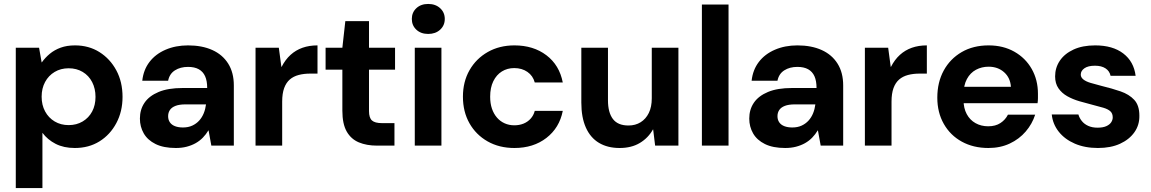

<svg xmlns="http://www.w3.org/2000/svg" viewBox="-20 -738 5834 973"><path d="M60 215V-496H178L191 -422H192Q209 -446 232.5 -465.5Q256 -485 287.5 -496.5Q319 -508 360 -508Q430 -508 484 -474Q538 -440 569.5 -381.5Q601 -323 601 -247Q601 -173 569.5 -114Q538 -55 484 -21.5Q430 12 359 12Q303 12 262 -9Q221 -30 195 -65V215ZM328 -104Q368 -104 399 -122.5Q430 -141 447 -173Q464 -205 464 -247Q464 -289 447 -322Q430 -355 399 -373.5Q368 -392 328 -392Q288 -392 257 -373.5Q226 -355 208.5 -322.5Q191 -290 191 -248Q191 -206 208.5 -173.5Q226 -141 257 -122.5Q288 -104 328 -104Z M871 12Q809 12 768.5 -8Q728 -28 708.5 -62Q689 -96 689 -137Q689 -183 712.5 -217.5Q736 -252 784 -272Q832 -292 905 -292H1030Q1030 -328 1019.5 -351.5Q1009 -375 987.5 -387Q966 -399 933 -399Q894 -399 866.5 -381.5Q839 -364 832 -329H701Q707 -384 737.5 -424Q768 -464 819 -486Q870 -508 933 -508Q1004 -508 1056 -484.5Q1108 -461 1136.5 -415.5Q1165 -370 1165 -305V0H1051L1037 -77H1036Q1024 -57 1008 -40.5Q992 -24 971.5 -12.5Q951 -1 926 5.5Q901 12 871 12ZM907 -92Q934 -92 954.5 -101.5Q975 -111 989.5 -127Q1004 -143 1012.5 -164Q1021 -185 1024 -209H920Q889 -209 869.5 -201.5Q850 -194 841 -180.5Q832 -167 832 -149Q832 -131 841 -118Q850 -105 867 -98.5Q884 -92 907 -92Z M1275 0V-496H1393L1406 -399H1407Q1426 -436 1452.5 -460Q1479 -484 1513 -496Q1547 -508 1589 -508V-365H1552Q1520 -365 1493.5 -358Q1467 -351 1448.5 -335Q1430 -319 1420 -291.5Q1410 -264 1410 -223V0Z M1891 0Q1838 0 1798.5 -16.5Q1759 -33 1737 -71.5Q1715 -110 1715 -177V-385H1630V-496H1715L1730 -631H1850V-496H1982V-385H1850V-175Q1850 -141 1865 -127.5Q1880 -114 1916 -114H1979V0Z M2082 0V-496H2217V0ZM2150 -566Q2113 -566 2090 -587.5Q2067 -609 2067 -642Q2067 -675 2090 -696.5Q2113 -718 2150 -718Q2187 -718 2210.5 -696.5Q2234 -675 2234 -642Q2234 -609 2210.5 -587.5Q2187 -566 2150 -566Z M2587 12Q2510 12 2451 -21.5Q2392 -55 2359 -113.5Q2326 -172 2326 -248Q2326 -324 2359.5 -382.5Q2393 -441 2452 -474.5Q2511 -508 2587 -508Q2683 -508 2749 -458Q2815 -408 2832 -320H2690Q2681 -354 2653 -373.5Q2625 -393 2586 -393Q2551 -393 2523.5 -376Q2496 -359 2480 -326.5Q2464 -294 2464 -248Q2464 -214 2473 -187.5Q2482 -161 2498.5 -142Q2515 -123 2537.5 -113Q2560 -103 2586 -103Q2612 -103 2633 -111.5Q2654 -120 2669 -136.5Q2684 -153 2690 -176H2832Q2815 -90 2749 -39Q2683 12 2587 12Z M3120 12Q3059 12 3015.5 -14Q2972 -40 2949 -91.5Q2926 -143 2926 -218V-496H3061V-230Q3061 -168 3086 -135Q3111 -102 3165 -102Q3200 -102 3226.5 -118.5Q3253 -135 3268 -165.5Q3283 -196 3283 -240V-496H3418V0H3300L3290 -82H3289Q3265 -39 3222.5 -13.5Q3180 12 3120 12Z M3537 0V-715H3672V0Z M3959 12Q3897 12 3856.5 -8Q3816 -28 3796.5 -62Q3777 -96 3777 -137Q3777 -183 3800.5 -217.5Q3824 -252 3872 -272Q3920 -292 3993 -292H4118Q4118 -328 4107.5 -351.5Q4097 -375 4075.5 -387Q4054 -399 4021 -399Q3982 -399 3954.5 -381.5Q3927 -364 3920 -329H3789Q3795 -384 3825.5 -424Q3856 -464 3907 -486Q3958 -508 4021 -508Q4092 -508 4144 -484.5Q4196 -461 4224.5 -415.5Q4253 -370 4253 -305V0H4139L4125 -77H4124Q4112 -57 4096 -40.5Q4080 -24 4059.5 -12.5Q4039 -1 4014 5.5Q3989 12 3959 12ZM3995 -92Q4022 -92 4042.5 -101.5Q4063 -111 4077.5 -127Q4092 -143 4100.5 -164Q4109 -185 4112 -209H4008Q3977 -209 3957.5 -201.5Q3938 -194 3929 -180.5Q3920 -167 3920 -149Q3920 -131 3929 -118Q3938 -105 3955 -98.5Q3972 -92 3995 -92Z M4363 0V-496H4481L4494 -399H4495Q4514 -436 4540.5 -460Q4567 -484 4601 -496Q4635 -508 4677 -508V-365H4640Q4608 -365 4581.5 -358Q4555 -351 4536.5 -335Q4518 -319 4508 -291.5Q4498 -264 4498 -223V0Z M4989 12Q4913 12 4854.5 -20Q4796 -52 4763 -110Q4730 -168 4730 -243Q4730 -321 4762.5 -380.5Q4795 -440 4853.5 -474Q4912 -508 4990 -508Q5064 -508 5120.5 -476Q5177 -444 5208.5 -388.5Q5240 -333 5240 -263Q5240 -253 5240 -240.5Q5240 -228 5238 -215H4827V-298H5103Q5100 -344 5068.5 -372Q5037 -400 4990 -400Q4955 -400 4926 -384.5Q4897 -369 4880 -337.5Q4863 -306 4863 -259V-230Q4863 -190 4879 -160Q4895 -130 4923.5 -114Q4952 -98 4988 -98Q5025 -98 5050 -114.5Q5075 -131 5088 -157H5226Q5211 -110 5178 -71.5Q5145 -33 5097 -10.5Q5049 12 4989 12Z M5544 12Q5478 12 5427 -10Q5376 -32 5345.5 -70.5Q5315 -109 5310 -158H5445Q5450 -140 5462.5 -124.5Q5475 -109 5495 -100Q5515 -91 5542 -91Q5569 -91 5586 -98.5Q5603 -106 5611 -118Q5619 -130 5619 -143Q5619 -163 5607 -174Q5595 -185 5571.5 -192Q5548 -199 5516 -207Q5484 -215 5450 -225Q5416 -235 5388.5 -250.5Q5361 -266 5344 -290.5Q5327 -315 5327 -351Q5327 -395 5351 -430.5Q5375 -466 5420.5 -487Q5466 -508 5530 -508Q5619 -508 5672.5 -467Q5726 -426 5735 -354H5608Q5603 -378 5582.5 -391.5Q5562 -405 5529 -405Q5494 -405 5475.5 -392Q5457 -379 5457 -360Q5457 -346 5470 -335.5Q5483 -325 5506.5 -318Q5530 -311 5561 -303Q5615 -290 5658.5 -275Q5702 -260 5728 -232Q5754 -204 5754 -152Q5755 -105 5729 -68Q5703 -31 5656 -9.5Q5609 12 5544 12Z"/></svg>

Font: DM Sans 28pt
Style: Bold
Weight: 700
Version: Version 4.004;gftools[0.9.30]